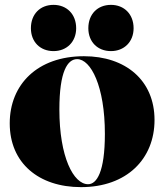

<svg xmlns="http://www.w3.org/2000/svg" viewBox="-20 -754 675 789"><path d="M313 15C501 15 615 -101 615 -261C615 -424 496 -523 325 -523C134 -523 20 -407 20 -247C20 -84 139 15 313 15ZM107 -638C107 -582 145 -544 200 -544C254 -544 293 -582 293 -638C293 -696 254 -734 200 -734C145 -734 107 -696 107 -638ZM224 -304C224 -462 258 -511 297 -511C353 -511 411 -400 411 -204C411 -46 377 3 342 3C282 3 224 -109 224 -304ZM343 -638C343 -582 381 -544 436 -544C490 -544 529 -582 529 -638C529 -696 490 -734 436 -734C381 -734 343 -696 343 -638Z"/></svg>

Font: Nyght Serif Dark
Style: Regular
Weight: 800
Designer: Maksym Kobuzan
Version: Version 0.410;Glyphs 3.1.2 (3151)